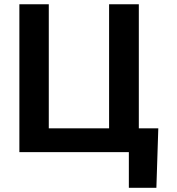

<svg xmlns="http://www.w3.org/2000/svg" viewBox="-20 -732 854 924"><path d="M73.2 0V-711.6H214.8V-114.3H505V-711.6H648.1V-114.3H741.8L732.6 171.9H600.1V0Z"/></svg>

Font: Interface
Style: Bold
Weight: 700
Designer: Rasmus Andersson
Foundry: rsms
Version: Version 1.8